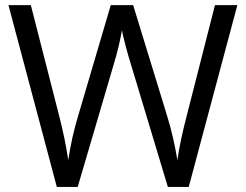

<svg xmlns="http://www.w3.org/2000/svg" viewBox="-20 -734 966 754"><path d="M721.2 0H639.2L495.1 -478Q484.9 -509.8 472.2 -558.1Q459.5 -606.4 459 -616.2Q448.2 -551.8 424.8 -475.1L285.2 0H203.1L13.2 -713.9H101.1L213.9 -272.9Q237.3 -180.2 248 -105Q261.2 -194.3 287.1 -279.8L415 -713.9H502.9L637.2 -275.9Q660.6 -200.2 676.8 -105Q686 -174.3 711.9 -273.9L824.2 -713.9H912.1Z"/></svg>

Font: f0_51640 
Style: Regular
Weight: 400
Foundry: Ascender Corporation
Version: Version 1.10